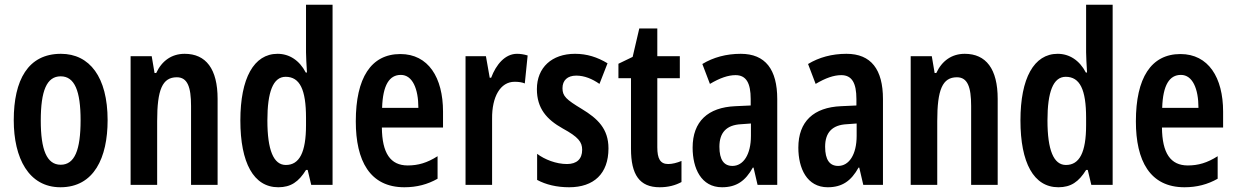

<svg xmlns="http://www.w3.org/2000/svg" viewBox="-20 -780 5215 810"><path d="M434 -273C434 -455 358 -553 237 -553C98 -553 38 -442 38 -273C38 -113 101 10 235 10C377 10 434 -115 434 -273ZM152 -271C152 -397 177 -458 236 -458C295 -458 320 -396 320 -273C320 -147 295 -85 236 -85C177 -85 152 -149 152 -271Z M759 -553C705 -553 663 -524 639 -472H632L620 -543H531V0H643V-269C643 -402 665 -454 726 -454C771 -454 786 -413 786 -333V0H898V-363C898 -489 849 -553 759 -553Z M1154 10C1207 10 1240 -13 1271 -63H1278L1293 0H1383V-760H1271V-559C1271 -538 1273 -511 1275 -474H1270C1243 -526 1200 -553 1151 -553C1051 -553 994 -450 994 -272C994 -93 1050 10 1154 10ZM1186 -84C1134 -84 1108 -147 1108 -272C1108 -392 1132 -456 1185 -456C1245 -456 1271 -402 1271 -283V-252C1271 -137 1243 -84 1186 -84Z M1669 -552C1545 -552 1481 -451 1481 -268C1481 -102 1540 10 1686 10C1738 10 1784 -2 1826 -26V-121C1782 -93 1744 -82 1700 -82C1627 -82 1592 -134 1591 -242H1849V-309C1849 -453 1787 -552 1669 -552ZM1671 -464C1720 -464 1745 -406 1745 -325H1592C1595 -422 1623 -464 1671 -464Z M2161 -553C2111 -553 2073 -508 2052 -452H2046L2030 -543H1944V0H2056V-279C2055 -372 2091 -435 2151 -435C2168 -435 2182 -433 2194 -428L2206 -546C2189 -551 2175 -553 2161 -553Z M2547 -154C2547 -237 2501 -280 2435 -320C2369 -360 2353 -374 2353 -408C2353 -441 2374 -461 2411 -461C2446 -461 2479 -447 2509 -426L2543 -513C2500 -539 2456 -553 2406 -553C2308 -553 2245 -495 2245 -404C2245 -323 2286 -276 2354 -238C2420 -202 2436 -181 2436 -148C2436 -109 2413 -88 2372 -88C2326 -88 2278 -107 2246 -131V-21C2283 -1 2329 10 2381 10C2485 10 2547 -47 2547 -154Z M2799 -88C2765 -88 2753 -111 2753 -159V-450H2848V-543H2753V-660H2677L2649 -540L2589 -511V-450H2642V-152C2642 -43 2678 10 2763 10C2799 10 2829 2 2855 -12V-101C2836 -93 2816 -88 2799 -88Z M3105 -553C3044 -553 2989 -538 2943 -510L2975 -426C3017 -451 3052 -463 3083 -463C3128 -463 3147 -430 3147 -362V-335L3082 -332C2967 -327 2902 -268 2902 -157C2902 -70 2938 10 3026 10C3087 10 3125 -17 3156 -73H3159L3176 0H3259V-362C3259 -487 3209 -553 3105 -553ZM3107 -256 3148 -259V-207C3148 -128 3116 -80 3070 -80C3034 -80 3015 -106 3015 -161C3015 -221 3045 -253 3107 -256Z M3551 -553C3490 -553 3435 -538 3389 -510L3421 -426C3463 -451 3498 -463 3529 -463C3574 -463 3593 -430 3593 -362V-335L3528 -332C3413 -327 3348 -268 3348 -157C3348 -70 3384 10 3472 10C3533 10 3571 -17 3602 -73H3605L3622 0H3705V-362C3705 -487 3655 -553 3551 -553ZM3553 -256 3594 -259V-207C3594 -128 3562 -80 3516 -80C3480 -80 3461 -106 3461 -161C3461 -221 3491 -253 3553 -256Z M4050 -553C3996 -553 3954 -524 3930 -472H3923L3911 -543H3822V0H3934V-269C3934 -402 3956 -454 4017 -454C4062 -454 4077 -413 4077 -333V0H4189V-363C4189 -489 4140 -553 4050 -553Z M4445 10C4498 10 4531 -13 4562 -63H4569L4584 0H4674V-760H4562V-559C4562 -538 4564 -511 4566 -474H4561C4534 -526 4491 -553 4442 -553C4342 -553 4285 -450 4285 -272C4285 -93 4341 10 4445 10ZM4477 -84C4425 -84 4399 -147 4399 -272C4399 -392 4423 -456 4476 -456C4536 -456 4562 -402 4562 -283V-252C4562 -137 4534 -84 4477 -84Z M4960 -552C4836 -552 4772 -451 4772 -268C4772 -102 4831 10 4977 10C5029 10 5075 -2 5117 -26V-121C5073 -93 5035 -82 4991 -82C4918 -82 4883 -134 4882 -242H5140V-309C5140 -453 5078 -552 4960 -552ZM4962 -464C5011 -464 5036 -406 5036 -325H4883C4886 -422 4914 -464 4962 -464Z"/></svg>

Font: Noto Sans Armenian ExtraCondensed SemiBold
Style: Regular
Weight: 600
Width: 2
Designer: Monotype Design Team
Foundry: Monotype Imaging Inc.
Version: Version 2.008